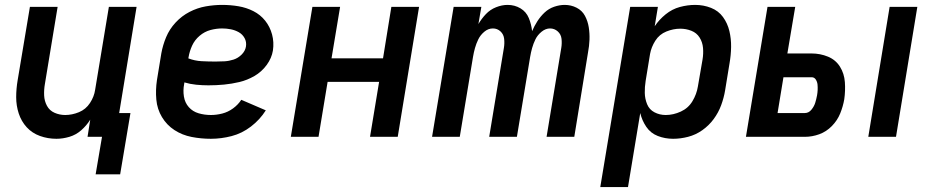

<svg xmlns="http://www.w3.org/2000/svg" viewBox="-20 -558 3784 783"><path d="M470 153 512 -97H466L537 -530H424L368 -192Q364 -164 347 -138Q330 -112 302 -100.5Q274 -89 246 -89Q223 -89 202.5 -98Q182 -107 171.5 -126.5Q161 -146 160 -169Q159 -192 163 -215L215 -530H102L52 -231Q46 -196 46 -161.5Q46 -127 56.5 -95Q67 -63 89 -39Q111 -15 143 -3.5Q175 8 210 8Q236 8 263 0Q290 -8 311.5 -27Q333 -46 348 -70L337 0H396L370 153Z M840 8Q882 8 924.5 -3Q967 -14 1003.5 -42Q1040 -70 1064 -108L964 -151Q951 -131 930.5 -116Q910 -101 886.5 -95Q863 -89 840 -89Q814 -89 790 -96Q766 -103 750 -121Q734 -139 730 -164.5Q726 -190 731 -215L732 -222Q755 -215 780 -212.5Q805 -210 830 -210Q862 -210 893.5 -213Q925 -216 956.5 -223.5Q988 -231 1017.5 -248Q1047 -265 1067.5 -293Q1088 -321 1093 -352Q1098 -386 1089.5 -417.5Q1081 -449 1061.5 -473.5Q1042 -498 1013.5 -512.5Q985 -527 952.5 -532.5Q920 -538 886 -538Q853 -538 819 -532Q785 -526 753 -509.5Q721 -493 696 -466Q671 -439 657.5 -406.5Q644 -374 638 -341L620 -231Q614 -191 617.5 -152Q621 -113 640.5 -80.5Q660 -48 691.5 -27.5Q723 -7 761.5 0.5Q800 8 840 8ZM859 -307Q830 -307 802 -308.5Q774 -310 748 -320L749 -325Q753 -349 763.5 -372Q774 -395 794 -412Q814 -429 838 -435.5Q862 -442 886 -442Q904 -442 921.5 -438.5Q939 -435 954 -426.5Q969 -418 977.5 -402.5Q986 -387 983 -368Q980 -350 965.5 -335.5Q951 -321 932.5 -315Q914 -309 895.5 -308Q877 -307 859 -307Z M1166 0H1279L1316 -224H1526L1489 0H1602L1689 -530H1576L1542 -320H1332L1367 -530H1254Z M1742 0H1855L1909 -326Q1912 -344 1917 -362Q1922 -380 1930.5 -397.5Q1939 -415 1955 -428.5Q1971 -442 1990 -442Q2008 -442 2021 -430Q2034 -418 2036 -399.5Q2038 -381 2035 -363L1975 0H2088L2142 -326Q2145 -344 2150 -362Q2155 -380 2163.5 -397.5Q2172 -415 2188.5 -428.5Q2205 -442 2223 -442Q2241 -442 2254.5 -430Q2268 -418 2270 -399.5Q2272 -381 2269 -363L2209 0H2322L2378 -344Q2383 -370 2384 -396Q2385 -422 2381 -447Q2377 -472 2365.5 -493.5Q2354 -515 2331.5 -526.5Q2309 -538 2283 -538Q2262 -538 2240 -530.5Q2218 -523 2201 -507Q2184 -491 2171.5 -471.5Q2159 -452 2150 -431Q2147 -459 2136.5 -484.5Q2126 -510 2102.5 -524Q2079 -538 2050 -538Q2027 -538 2003 -528.5Q1979 -519 1961.5 -500.5Q1944 -482 1931 -460L1943 -530H1830Z M2428 205H2541L2591 -97Q2598 -67 2615.5 -41Q2633 -15 2662.5 -3.5Q2692 8 2725 8Q2755 8 2786 0Q2817 -8 2844 -27Q2871 -46 2890.5 -72.5Q2910 -99 2921 -129Q2932 -159 2937 -189L2955 -299Q2961 -333 2961.5 -366.5Q2962 -400 2954.5 -431.5Q2947 -463 2928.5 -488.5Q2910 -514 2879.5 -526Q2849 -538 2815 -538Q2784 -538 2752.5 -529.5Q2721 -521 2694.5 -499.5Q2668 -478 2650 -451L2663 -530H2550ZM2695 -89Q2670 -89 2649 -100Q2628 -111 2619 -133Q2610 -155 2609.5 -179Q2609 -203 2613 -228L2631 -338Q2636 -366 2652.5 -392Q2669 -418 2697.5 -429.5Q2726 -441 2754 -441Q2778 -441 2799.5 -432.5Q2821 -424 2833 -405Q2845 -386 2847 -362.5Q2849 -339 2845 -315L2826 -205Q2821 -174 2804 -145.5Q2787 -117 2756.5 -103Q2726 -89 2695 -89Z M3521 0H3634L3721 -530H3608ZM3022 0H3262Q3292 0 3321 -10.5Q3350 -21 3372.5 -44Q3395 -67 3406.5 -95.5Q3418 -124 3423 -153Q3428 -188 3425.5 -223Q3423 -258 3405.5 -286Q3388 -314 3356.5 -327Q3325 -340 3289 -340H3191L3223 -530H3110ZM3151 -97 3175 -243H3290Q3301 -243 3307 -233.5Q3313 -224 3314 -213Q3315 -202 3314.5 -191Q3314 -180 3312 -169Q3309 -153 3304.5 -138.5Q3300 -124 3289 -110.5Q3278 -97 3262 -97Z"/></svg>

Font: Iosevka Sparkle Semibold
Style: Italic
Weight: 600
Italic angle: -9°
Designer: Belleve Invis
Foundry: Belleve Invis
Version: Version 4.5.0; ttfautohint (v1.8.3)